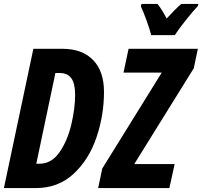

<svg xmlns="http://www.w3.org/2000/svg" viewBox="-23 -964 1037 984"><path d="M148 -714H296Q399 -714 454.5 -656Q510 -598 510 -493Q510 -375 472 -261.5Q434 -148 355 -74Q276 0 159 0H-3ZM180 -125Q241 -125 282 -184Q323 -243 342.5 -326Q362 -409 362 -479Q362 -536 342.5 -563Q323 -590 282 -590H261L163 -125ZM501 -100 806 -592H610L636 -714H991L970 -614L665 -123H872L845 0H480ZM699 -931 702 -944H784Q806 -917 831 -869Q876 -918 906 -944H994L991 -933Q966 -907 928 -859Q890 -811 873 -784H752Q744 -815 728.5 -858Q713 -901 699 -931Z"/></svg>

Font: Noto Sans Display Ex Bold Cond
Style: Italic
Weight: 800
Width: 3
Italic angle: -12°
Designer: Monotype Design team
Foundry: Monotype Imaging Inc.
Version: Version 1.000